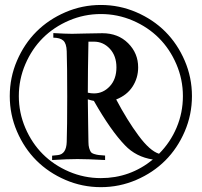

<svg xmlns="http://www.w3.org/2000/svg" viewBox="-20 -755 816 777"><path d="M48.8 -222.9Q19.5 -291 19.5 -366.2Q19.5 -441.4 48.8 -509.5Q78.1 -577.6 127.4 -627Q176.8 -676.3 244.9 -705.6Q313 -734.9 388.2 -734.9Q463.4 -734.9 531.5 -705.6Q599.6 -676.3 648.9 -627Q698.2 -577.6 727.5 -509.5Q756.8 -441.4 756.8 -366.2Q756.8 -291 727.5 -222.9Q698.2 -154.8 648.9 -105.5Q599.6 -56.2 531.5 -26.9Q463.4 2.4 388.2 2.4Q313 2.4 244.9 -26.9Q176.8 -56.2 127.4 -105.5Q78.1 -154.8 48.8 -222.9ZM388.2 -34.2Q506.3 -34.2 598.6 -109.4Q530.3 -120.1 485.8 -167Q428.2 -226.6 359.9 -346.7Q351.1 -348.1 335.4 -353Q335.4 -313.5 336.7 -255.4Q337.9 -197.3 337.9 -180.7Q337.9 -165.5 340.8 -155.8Q343.8 -146 347.4 -140.4Q351.1 -134.8 361.6 -131.6Q372.1 -128.4 379.4 -127.7Q386.7 -127 405.3 -125.5V-107.4Q332.5 -111.3 293.5 -111.3Q253.4 -111.3 190.9 -107.4V-125L214.4 -127.4Q248.5 -131.3 250 -180.7Q252 -238.8 252 -364.3Q252 -489.3 250 -547.9Q249 -579.1 236.1 -590.8Q223.1 -602.5 195.8 -602.5V-621.1Q246.6 -618.2 271.5 -618.2Q289.1 -618.2 325.9 -619.4Q362.8 -620.6 394 -620.6Q458 -620.6 498.5 -580.1Q539.1 -539.6 539.1 -482.4Q539.1 -439.5 516.4 -404.5Q493.7 -369.6 450.2 -352.5Q495.1 -267.6 540.8 -206.1Q586.4 -144.5 623.5 -132.8Q669.4 -178.7 694.8 -239Q720.2 -299.3 720.2 -366.2Q720.2 -433.6 693.8 -495.1Q667.5 -556.6 623 -601.1Q578.6 -645.5 517.1 -671.9Q455.6 -698.2 388.2 -698.2Q320.8 -698.2 259.3 -671.9Q197.8 -645.5 153.3 -601.1Q108.9 -556.6 82.5 -495.1Q56.2 -433.6 56.2 -366.2Q56.2 -298.8 82.5 -237.3Q108.9 -175.8 153.3 -131.3Q197.8 -86.9 259.3 -60.5Q320.8 -34.2 388.2 -34.2ZM337.9 -586.4Q335.4 -466.8 335.4 -379.9Q347.7 -377 360.4 -377Q397.5 -377 424.3 -405.8Q451.2 -434.6 451.2 -482.4Q451.2 -528.8 424.6 -557.6Q397.9 -586.4 360.4 -586.4Z"/></svg>

Font: Flanker
Style: Italic
Weight: 400
Italic angle: -12°
Designer: Flanker
Version: Version 2.027